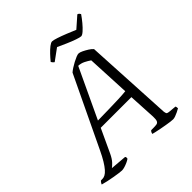

<svg xmlns="http://www.w3.org/2000/svg" viewBox="-267 -1060 1218 1218"><g transform="rotate(-45 342.0 -450.5)"><path d="M125 0Q118 0 99.5 -2.5Q81 -5 57.5 -9Q34 -13 11 -18Q-12 -23 -29 -28Q-27 -34 -22.5 -40.5Q-18 -47 -14 -50H0Q11 -50 23.5 -56.5Q36 -63 50.5 -79.5Q65 -96 81.5 -123Q98 -150 117 -190L342 -661Q352 -670 367.5 -680Q383 -690 400 -699Q417 -708 431.5 -714Q446 -720 454 -720Q465 -720 482.5 -711.5Q500 -703 517.5 -692Q535 -681 544 -670L576 -77Q578 -63 581 -58.5Q584 -54 597 -52L651 -47Q653 -45 654 -39Q655 -33 655 -28Q645 -22 631.5 -15.5Q618 -9 605.5 -4.5Q593 0 584 0Q576 0 560 -2Q544 -4 524.5 -7.5Q505 -11 485.5 -14.5Q466 -18 449.5 -22Q433 -26 425 -28Q426 -35 429.5 -41.5Q433 -48 437 -50H455Q474 -50 485.5 -52Q497 -54 502 -65Q507 -76 506 -103L496 -287H221L148 -130Q132 -96 115 -78.5Q98 -61 90 -56L199 -47Q202 -45 203 -40Q204 -35 202 -28Q192 -21 177.5 -14.5Q163 -8 149 -4Q135 0 125 0ZM241 -332Q299 -333 345.5 -334Q392 -335 429.5 -336.5Q467 -338 495 -341L481 -632Q464 -644 443 -654.5Q422 -665 398 -666ZM544 -785Q534 -785 506.5 -794.5Q479 -804 446 -818.5Q413 -833 387 -845L309 -788Q305 -790 300 -795.5Q295 -801 292 -807Q308 -827 326.5 -846.5Q345 -866 362.5 -879.5Q380 -893 390 -893Q401 -893 428.5 -884Q456 -875 489.5 -861.5Q523 -848 551 -836L625 -901Q633 -899 637.5 -893.5Q642 -888 643 -885Q628 -863 608.5 -839.5Q589 -816 571.5 -800.5Q554 -785 544 -785Z"/></g></svg>

Font: Texturina 12pt ExtraLight
Style: Italic
Weight: 250
Italic angle: -11°
Designer: Guillermo Torres Carreño
Foundry: Omnibus-Type
Version: Version 1.002